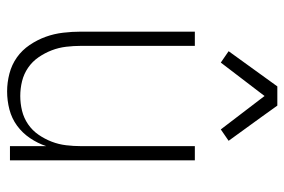

<svg xmlns="http://www.w3.org/2000/svg" viewBox="-150 -642 800 540"><g transform="rotate(90 250.0 -372.0)"><path d="M237 8Q212 8 187 1.5Q162 -5 141.5 -19.5Q121 -34 106.5 -55.5Q92 -77 83.5 -100.5Q75 -124 72 -149.5Q69 -175 69 -200V-520H109V-200Q109 -179 111.5 -158Q114 -137 121.5 -117.5Q129 -98 141 -80.5Q153 -63 170.5 -51Q188 -39 208.5 -34Q229 -29 250 -29Q271 -29 291.5 -34Q312 -39 329.5 -51Q347 -63 359 -80.5Q371 -98 378.5 -117.5Q386 -137 388.5 -158Q391 -179 391 -200V-520H431V0H391V-102Q383 -78 368.5 -56.5Q354 -35 333.5 -20Q313 -5 288 1.5Q263 8 237 8ZM156 -593 124 -615 223 -752H277L310 -706L376 -615L344 -593L250 -716Z"/></g></svg>

Font: Iosevka SS18 Extralight
Style: Regular
Weight: 200
Monospace: yes
Designer: Belleve Invis
Foundry: Belleve Invis
Version: Version 25.1.1; ttfautohint (v1.8.4)